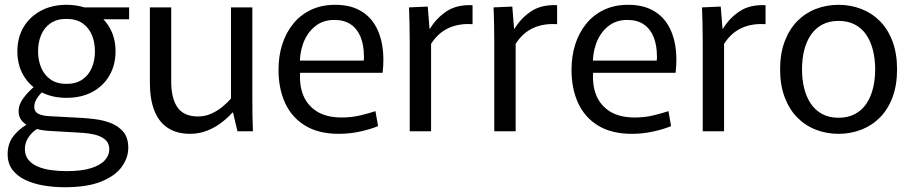

<svg xmlns="http://www.w3.org/2000/svg" viewBox="-20 -551 3824 806"><path d="M258.9 -140.3Q198.4 -140.3 151.7 -165Q105 -189.7 78.9 -233.7Q52.9 -277.7 52.9 -335.4Q52.9 -393.2 78.9 -437.1Q105 -480.9 151.7 -505.9Q198.4 -530.8 258.9 -530.8Q320.4 -530.8 366.7 -505.9Q412.9 -480.9 438.9 -437.1Q465 -393.2 465 -335.4Q465 -278.1 439.3 -233.9Q413.7 -189.7 367.6 -165Q321.6 -140.3 258.9 -140.3ZM258.9 -198.9Q299.3 -198.9 325.9 -217.2Q352.4 -235.5 365.5 -266.6Q378.5 -297.6 378.5 -335.4Q378.5 -373.9 365.5 -404.6Q352.4 -435.4 325.9 -453.6Q299.3 -471.7 258.9 -471.7Q218.9 -471.7 192.4 -453.6Q165.8 -435.4 152.8 -404.6Q139.8 -373.9 139.8 -335.4Q139.8 -297.6 153 -266.6Q166.2 -235.5 192.6 -217.2Q218.9 -198.9 258.9 -198.9ZM251.2 235Q206.2 235 163.5 227.8Q120.8 220.6 86.5 204.4Q52.2 188.2 32.1 161.6Q12.1 135.1 12.1 96.3Q12.1 54.1 33.3 24.6Q54.4 -4.8 89.8 -26.7V-28.1Q74.3 -38.4 66.2 -51.9Q58.2 -65.4 58.2 -84.4Q58.2 -112.7 79 -140.3Q99.8 -167.9 126.9 -189.9L164.5 -171.8Q146.5 -155.7 135.2 -138.1Q123.8 -120.5 123.8 -102.1Q123.8 -82.9 139.4 -74.2Q155 -65.4 185.6 -63.4L324.4 -56Q349.2 -54.6 382.2 -50.3Q415.2 -46.1 446.3 -33.9Q477.3 -21.7 497.9 2.6Q518.5 27 518.5 69.6Q518.5 111.2 491.2 149.2Q463.9 187.2 405.1 211.1Q346.3 235 251.2 235ZM258.5 167.4Q323.7 167.4 363.2 154.6Q402.6 141.7 420.7 121Q438.8 100.3 438.8 76.6Q438.8 53.7 426.6 40.3Q414.4 26.8 394.7 19.5Q375.1 12.2 353.5 9.5Q331.9 6.8 313.3 5.8L184.2 -1.6Q161.5 -3.6 149.1 -6Q136.8 -8.4 127.8 -13.2L139.2 -11.8Q115.7 1.4 100 24.7Q84.4 47.9 84.4 74.4Q84.4 101.5 99 119.6Q113.6 137.6 138.2 148.1Q162.7 158.6 194 163Q225.2 167.4 258.5 167.4ZM317.8 -520H522V-470.1H393.8Z M778.4 10.8Q721.7 10.8 683.9 -14.4Q646.1 -39.6 627.6 -87.7Q609.2 -135.8 609.2 -203.5V-520H698.8V-207.8Q698.8 -137.6 725.4 -99.8Q752.1 -62.1 811.3 -62.1Q841 -62.1 866.9 -73.8Q892.7 -85.4 913.8 -102.8Q934.9 -120.2 949.7 -137.3V-520H1039.3V-144.5Q1039.3 -102.3 1039.8 -67.3Q1040.3 -32.3 1041.7 0H976.8L958.2 -78.7H955.7Q937.8 -58.1 910.8 -37.1Q883.7 -16.1 850 -2.7Q816.2 10.8 778.4 10.8Z M1402.7 10.8Q1317.6 10.8 1261.2 -23.5Q1204.8 -57.8 1177 -118.3Q1149.2 -178.8 1149.2 -258.1Q1149.2 -316 1165 -365.2Q1180.8 -414.4 1211.4 -451.8Q1241.9 -489.3 1286.1 -510Q1330.3 -530.8 1387.2 -530.8Q1445.6 -530.8 1486.6 -509.5Q1527.7 -488.2 1552 -449.7Q1576.4 -411.2 1584.9 -359.1Q1593.4 -307.1 1586.1 -245.5H1198.8L1243.9 -279.1Q1232.8 -213.9 1248.3 -164.3Q1263.8 -114.6 1305.6 -86.2Q1347.4 -57.8 1414.2 -57.8Q1457.2 -57.8 1494.8 -67.1Q1532.4 -76.3 1556.1 -84.5L1567.1 -21.6Q1537.2 -8.9 1493 0.9Q1448.7 10.8 1402.7 10.8ZM1199.8 -296.6H1506.8Q1507.8 -301.8 1507.8 -306.1Q1507.8 -310.4 1507.8 -312.8Q1507.8 -360.4 1494.2 -394.8Q1480.5 -429.2 1453.1 -448.2Q1425.8 -467.3 1383.7 -467.3Q1334.7 -467.3 1301.3 -439.4Q1267.9 -411.6 1252.1 -366.9Q1236.3 -322.2 1239.2 -271.9Z M1700 0V-372.9Q1700 -419.1 1699 -453.7Q1698 -488.3 1697 -520L1775.6 -523.4L1783 -430.9H1785.2Q1812.9 -476.2 1855.9 -504.3Q1898.9 -532.3 1963.7 -529.2V-449.5Q1906 -453.4 1862.1 -432.8Q1818.2 -412.2 1789.6 -366.7V0Z M2055 0V-372.9Q2055 -419.1 2054 -453.7Q2053 -488.3 2052 -520L2130.6 -523.4L2138 -430.9H2140.2Q2167.9 -476.2 2210.9 -504.3Q2253.9 -532.3 2318.7 -529.2V-449.5Q2261 -453.4 2217.1 -432.8Q2173.2 -412.2 2144.6 -366.7V0Z M2632.7 10.8Q2547.6 10.8 2491.2 -23.5Q2434.8 -57.8 2407 -118.3Q2379.2 -178.8 2379.2 -258.1Q2379.2 -316 2395 -365.2Q2410.8 -414.4 2441.4 -451.8Q2471.9 -489.3 2516.1 -510Q2560.3 -530.8 2617.2 -530.8Q2675.6 -530.8 2716.6 -509.5Q2757.7 -488.2 2782 -449.7Q2806.4 -411.2 2814.9 -359.1Q2823.4 -307.1 2816.1 -245.5H2428.8L2473.9 -279.1Q2462.8 -213.9 2478.3 -164.3Q2493.8 -114.6 2535.6 -86.2Q2577.4 -57.8 2644.2 -57.8Q2687.2 -57.8 2724.8 -67.1Q2762.4 -76.3 2786.1 -84.5L2797.1 -21.6Q2767.2 -8.9 2723 0.9Q2678.7 10.8 2632.7 10.8ZM2429.8 -296.6H2736.8Q2737.8 -301.8 2737.8 -306.1Q2737.8 -310.4 2737.8 -312.8Q2737.8 -360.4 2724.2 -394.8Q2710.5 -429.2 2683.1 -448.2Q2655.8 -467.3 2613.7 -467.3Q2564.7 -467.3 2531.3 -439.4Q2497.9 -411.6 2482.1 -366.9Q2466.3 -322.2 2469.2 -271.9Z M2930 0V-372.9Q2930 -419.1 2929 -453.7Q2928 -488.3 2927 -520L3005.6 -523.4L3013 -430.9H3015.2Q3042.9 -476.2 3085.9 -504.3Q3128.9 -532.3 3193.7 -529.2V-449.5Q3136 -453.4 3092.1 -432.8Q3048.2 -412.2 3019.6 -366.7V0Z M3500.2 10.8Q3449.6 10.8 3405 -6.5Q3360.4 -23.7 3326.9 -57.7Q3293.4 -91.6 3274.1 -142.6Q3254.8 -193.6 3254.8 -260Q3254.8 -326.4 3274.1 -377.4Q3293.4 -428.4 3326.9 -462.3Q3360.4 -496.3 3405 -513.5Q3449.6 -530.8 3500.2 -530.8Q3550.8 -530.8 3595.4 -513.5Q3640.1 -496.3 3673.8 -462.3Q3707.6 -428.4 3726.7 -377.4Q3745.8 -326.4 3745.8 -260Q3745.8 -193.6 3726.7 -142.6Q3707.6 -91.6 3673.8 -57.7Q3640.1 -23.7 3595.4 -6.5Q3550.8 10.8 3500.2 10.8ZM3500.2 -56.7Q3539.5 -56.7 3568.7 -72.1Q3597.9 -87.4 3616.6 -115.1Q3635.4 -142.8 3644.6 -179.8Q3653.9 -216.8 3653.9 -260Q3653.9 -303.2 3644.6 -340.2Q3635.4 -377.2 3616.6 -404.9Q3597.9 -432.6 3568.7 -447.9Q3539.5 -463.3 3500.2 -463.3Q3460.9 -463.3 3432.1 -447.9Q3403.2 -432.6 3384.2 -404.9Q3365.3 -377.2 3356 -340.2Q3346.8 -303.2 3346.8 -260Q3346.8 -216.8 3356 -179.8Q3365.3 -142.8 3384.2 -115.1Q3403.2 -87.4 3432.1 -72.1Q3460.9 -56.7 3500.2 -56.7Z"/></svg>

Font: Murecho Thin
Style: Regular
Weight: 100
Designer: Neil Summerour
Foundry: Positype
Version: Version 1.010